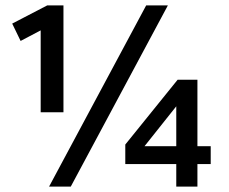

<svg xmlns="http://www.w3.org/2000/svg" viewBox="-20 -688 843 708"><path d="M214 -274H130V-576L56 -537L25 -601L154 -668H214ZM241 0H161L519 -668H599ZM708 0H630V-83H442V-155L635 -394H708V-149H757V-83H708ZM630 -149V-296L513 -149Z"/></svg>

Font: Celebes SemiBold
Style: Regular
Weight: 600
Designer: Anugrah Pasau
Foundry: Lafontype
Version: Version 1.000